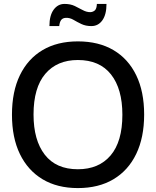

<svg xmlns="http://www.w3.org/2000/svg" viewBox="-20 -949 796 979"><path d="M377 10Q272 10 197 -35Q122 -80 81.5 -163.5Q41 -247 41 -364Q41 -482 81.5 -565.5Q122 -649 197 -693.5Q272 -738 377 -738Q483 -738 558.5 -693.5Q634 -649 674.5 -565.5Q715 -482 715 -365Q715 -248 674.5 -164Q634 -80 558.5 -35Q483 10 377 10ZM377 -86Q484 -86 544 -156.5Q604 -227 604 -364Q604 -496 546 -569.5Q488 -643 377 -643Q271 -643 211 -572.5Q151 -502 151 -365Q151 -234 208.5 -160Q266 -86 377 -86ZM232 -816Q232 -870 253.5 -899.5Q275 -929 309 -929Q339 -929 361 -918.5Q383 -908 402 -897.5Q421 -887 441 -887Q455 -888 464 -896.5Q473 -905 474 -929H523Q523 -875 502 -845.5Q481 -816 446 -816Q417 -816 395 -826.5Q373 -837 354.5 -848Q336 -859 315 -858Q299 -857 291.5 -846.5Q284 -836 282 -816Z"/></svg>

Font: BDO Grotesk
Style: Regular
Weight: 400
Designer: Deni Anggara
Foundry: Lokal Container
Version: Version 2.000